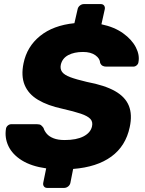

<svg xmlns="http://www.w3.org/2000/svg" viewBox="-20 -820 710 940"><path d="M211.2 100Q200.6 100 195.2 92.8Q189.7 85.5 191.7 74.9L206.1 4.3Q133.5 -5.9 87.1 -34.8Q40.8 -63.7 21.3 -104.7Q1.9 -145.7 9.4 -190.6Q11 -199.2 18.5 -205.6Q26 -211.9 35 -211.9H161.2Q175 -211.9 181.2 -206.8Q187.4 -201.7 193 -193.7Q197.2 -178.9 209 -165.1Q220.7 -151.4 242.4 -142.9Q264 -134.4 296.5 -134.4Q354.5 -134.4 389.1 -152.4Q423.6 -170.4 430.4 -201Q435.6 -223.5 422.4 -237.7Q409.3 -251.9 375.9 -263.3Q342.5 -274.6 286.2 -287.4Q213.4 -302.9 166.1 -331.3Q118.8 -359.6 100.6 -404.1Q82.4 -448.6 95.3 -510.5Q112.1 -592.1 176.3 -644Q240.5 -695.9 344.3 -706.5L360 -774.9Q362 -785.5 371.1 -792.8Q380.1 -800 390.8 -800H473.5Q484.1 -800 489.6 -792.8Q495 -785.5 493 -774.9L476.6 -701.1Q539.7 -687.9 582.7 -657.1Q625.6 -626.3 645.2 -588.1Q664.7 -550 657.7 -515Q656.7 -506.8 649.3 -500.3Q641.9 -493.8 632.7 -493.8H500.3Q489.6 -493.8 482.3 -497.8Q475 -501.8 470.4 -511.3Q469.8 -533.1 447.1 -549.4Q424.4 -565.6 386.5 -565.6Q343.1 -565.6 314 -550.1Q284.9 -534.5 277.7 -503.1Q273.5 -482.5 284 -467.9Q294.5 -453.4 323.7 -442.3Q353 -431.2 405.6 -418.9Q493.1 -402.4 543.3 -373.9Q593.5 -345.4 610.9 -302Q628.4 -258.6 615.1 -197.4Q595.5 -104.7 525 -53.3Q454.5 -1.9 338.1 7.1L324.7 74.9Q322.7 85.5 313.7 92.8Q304.6 100 294 100Z"/></svg>

Font: Rubik Light
Style: Italic
Weight: 300
Italic angle: -12°
Designer: Hubert and Fischer
Foundry: Hubert and Fischer
Version: Version 2.300;gftools[0.9.30]